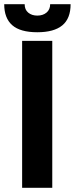

<svg xmlns="http://www.w3.org/2000/svg" viewBox="-42 -891 355 911"><path d="M63 -697H206V0H63ZM-22 -871H75Q75 -845 92 -831Q109 -817 135 -817Q162 -817 179 -831.5Q196 -846 196 -871H293Q293 -803 253.5 -770.5Q214 -738 135 -738Q54 -738 16 -771.5Q-22 -805 -22 -871Z"/></svg>

Font: Hanken Grotesk ExtraBold
Style: Regular
Weight: 800
Designer: Alfredo Marco Pradil
Foundry: Hanken Design Co.
Version: Version 3.014